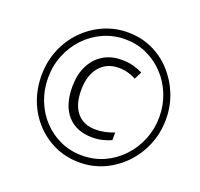

<svg xmlns="http://www.w3.org/2000/svg" viewBox="-127 -863 1052 1012"><g transform="rotate(20 399.0 -357.0)"><path d="M417 9Q343 9 280.5 -19Q218 -47 171 -97Q124 -147 98.5 -213Q73 -279 73 -354Q73 -432 100.5 -499Q128 -566 176.5 -616Q225 -666 289 -694.5Q353 -723 425 -723Q499 -723 561.5 -694.5Q624 -666 670.5 -615Q717 -564 743 -499Q769 -434 769 -360Q769 -284 741.5 -217Q714 -150 665.5 -99.5Q617 -49 553.5 -20Q490 9 417 9ZM435 -138Q346 -138 296 -194Q246 -250 246 -353Q246 -420 270 -470Q294 -520 338.5 -548Q383 -576 444 -576Q479 -576 507.5 -568.5Q536 -561 562 -548L541 -506Q518 -518 494.5 -524.5Q471 -531 443 -531Q376 -531 336 -483.5Q296 -436 296 -353Q296 -270 333.5 -226.5Q371 -183 437 -183Q464 -183 490 -188.5Q516 -194 541 -204V-161Q518 -151 492.5 -144.5Q467 -138 435 -138ZM417 -30Q484 -30 541 -56Q598 -82 641 -128Q684 -174 708 -233.5Q732 -293 732 -360Q732 -426 708.5 -485Q685 -544 643 -588.5Q601 -633 545.5 -658.5Q490 -684 424 -684Q359 -684 302 -658.5Q245 -633 202 -588Q159 -543 134.5 -483Q110 -423 110 -354Q110 -288 133 -229Q156 -170 197.5 -125.5Q239 -81 295 -55.5Q351 -30 417 -30Z"/></g></svg>

Font: Noto Sans Display Light
Style: Italic
Weight: 300
Italic angle: -12°
Designer: Monotype Design Team
Foundry: Monotype Imaging Inc.
Version: Version 2.003